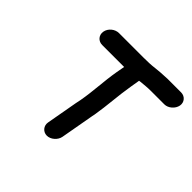

<svg xmlns="http://www.w3.org/2000/svg" viewBox="-179 -889 1162 1162"><g transform="rotate(45 401.5 -308.0)"><path d="M353 -225C350 -213 348 -202 346 -191L310 10C304 43 328 72 361 72C394 72 427 43 433 10L469 -191C471 -200 472 -211 475 -222C491 -315 495 -405 511 -498L521 -558C523 -558 526 -558 528 -559C562 -562 582 -565 616 -565H730C763 -565 796 -594 802 -627C808 -660 784 -688 751 -688H636C618 -688 595 -685 578 -685C568 -684 554 -683 536 -681C506 -677 473 -676 441 -676H231C197 -676 164 -649 158 -615C152 -581 176 -553 210 -553H398L388 -498C372 -406 370 -319 353 -225Z"/></g></svg>

Font: Blanket
Style: BdObl
Weight: 700
Foundry: Cannot Into Space Fonts
Version: Version 0.9